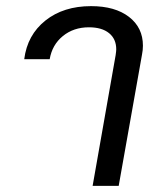

<svg xmlns="http://www.w3.org/2000/svg" viewBox="-20 -606 525 626"><path d="M357 -426Q359 -440 359 -445Q359 -479 335.5 -498Q312 -517 270 -517Q220 -517 185 -488.5Q150 -460 142 -413H59Q69 -492 128 -539Q187 -586 277 -586Q355 -586 400.5 -551Q446 -516 446 -457Q446 -443 443 -428L367 0H282Z"/></svg>

Font: Sarabun
Style: Italic
Weight: 400
Italic angle: -10°
Designer: Suppakit Chalermlarp | Katatrad Co.,Ltd.
Foundry: Cadson Demak Co.,Ltd.
Version: Version 1.000; ttfautohint (v1.6)